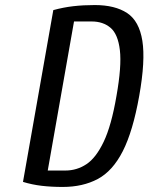

<svg xmlns="http://www.w3.org/2000/svg" viewBox="-20 -730 588 760"><path d="M228 10Q183 10 145 5.5Q107 1 71 -10L191 -690Q231 -701 270.5 -705.5Q310 -710 355 -710Q435 -710 483 -678.5Q531 -647 543.5 -568.5Q556 -490 531 -350Q506 -210 466 -131.5Q426 -53 367 -21.5Q308 10 228 10ZM169 -55H239Q284 -55 322 -80Q360 -105 390.5 -169Q421 -233 441 -350Q462 -468 454.5 -531.5Q447 -595 417.5 -620Q388 -645 343 -645H273Z"/></svg>

Font: Cuprum
Style: Italic
Weight: 400
Italic angle: -10°
Designer: Jovanny Lemonad
Foundry: Jovanny Lemonad
Version: Version 3.000